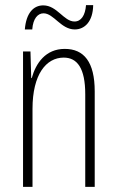

<svg xmlns="http://www.w3.org/2000/svg" viewBox="-20 -730 458 750"><path d="M77 -615H106C109 -658 128 -678 150 -678C190 -678 218 -615 272 -615C311 -615 343 -646 344 -710H316C313 -670 297 -646 271 -646C229 -646 203 -709 149 -709C110 -709 82 -678 77 -615ZM233 -539C158 -539 120 -483 104 -425H102L99 -529H70V0H107V-305C107 -439 160 -505 229 -505C282 -505 313 -463 313 -362V0H350V-373C350 -488 308 -539 233 -539Z"/></svg>

Font: Noto Sans Gurmukhi UI ExtraCondensed ExtraLight
Style: Regular
Weight: 200
Width: 2
Designer: Jelle Bosma - Monotype Design Team
Foundry: Monotype Imaging Inc.
Version: Version 2.004